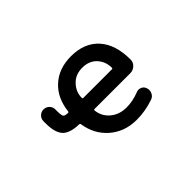

<svg xmlns="http://www.w3.org/2000/svg" viewBox="-76 -860 1153 1153"><g transform="rotate(-45 500.0 -284.0)"><path d="M572.3 -8.8Q468.8 -8.8 397.5 -72.3Q331.1 -131.8 316.4 -226.6Q315.4 -234.4 307.6 -234.4Q234.4 -236.3 203.1 -266.6Q169.9 -299.8 169.9 -379.9V-399.4Q169.9 -419.9 184.6 -434.6Q199.2 -449.2 220.2 -449.2Q241.2 -449.2 255.9 -434.6Q270.5 -419.9 270.5 -399.4V-381.8Q270.5 -346.7 278.3 -337.9Q285.2 -331.1 307.6 -330.1Q315.4 -329.1 316.4 -336.9Q328.1 -437.5 390.6 -496.1Q457 -558.6 562.5 -558.6Q675.8 -558.6 739.3 -488.3Q801.8 -418.9 801.8 -291Q801.8 -267.6 784.2 -251Q766.6 -234.4 742.2 -234.4H439.5Q431.6 -234.4 432.6 -226.6Q438.5 -175.8 475.6 -142.6Q517.6 -104.5 582 -104.5Q633.8 -104.5 689.5 -126Q698.2 -129.9 707 -129.9Q715.8 -129.9 725.6 -126Q743.2 -118.2 749 -99.6Q752 -90.8 752 -83Q752 -71.3 747.1 -60.5Q738.3 -41 718.8 -34.2Q647.5 -8.8 572.3 -8.8ZM680.7 -329.1Q687.5 -329.1 687.5 -335.9Q687.5 -388.7 653.3 -425.8Q619.1 -461.9 562.5 -461.9Q502.9 -461.9 468.8 -424.8Q431.6 -386.7 431.6 -335.9Q431.6 -329.1 438.5 -329.1Z"/></g></svg>

Font: Rounded Mgen+ 1mn medium
Style: Regular
Weight: 500
Designer: [Source Han Sans]
Ryoko NISHIZUKA  (kana & ideographs); Paul D. Hunt (Latin, Greek & Cyrillic); Wenlong ZHANG  (bopomofo
Version: Version 1.059.20150602